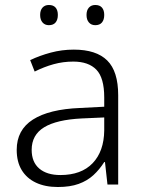

<svg xmlns="http://www.w3.org/2000/svg" viewBox="-20 -740 576 770"><path d="M276 -541Q366 -541 410 -497.5Q454 -454 454 -358V0H411L401 -90H398Q379 -60 354.5 -37.5Q330 -15 295.5 -2.5Q261 10 212 10Q161 10 124 -7.5Q87 -25 67 -58Q47 -91 47 -139Q47 -219 112 -260.5Q177 -302 301 -307L398 -312V-349Q398 -428 366.5 -460.5Q335 -493 274 -493Q233 -493 195 -482.5Q157 -472 119 -453L101 -499Q139 -517 183.5 -529Q228 -541 276 -541ZM308 -265Q207 -260 157 -229.5Q107 -199 107 -139Q107 -90 137.5 -64Q168 -38 222 -38Q306 -38 351.5 -85.5Q397 -133 398 -217V-269ZM141 -680Q141 -699 150.5 -709.5Q160 -720 176 -720Q194 -720 203 -709.5Q212 -699 212 -680Q212 -661 203 -650Q194 -639 176 -639Q160 -639 150.5 -650Q141 -661 141 -680ZM327 -680Q327 -699 336.5 -709.5Q346 -720 362 -720Q380 -720 389 -709.5Q398 -699 398 -680Q398 -661 389 -650Q380 -639 362 -639Q346 -639 336.5 -650Q327 -661 327 -680Z"/></svg>

Font: Noto Sans Khmer Light
Style: Regular
Weight: 300
Version: Version 2.003